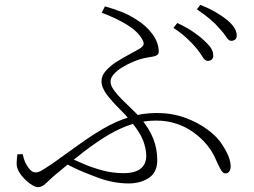

<svg xmlns="http://www.w3.org/2000/svg" viewBox="-20 -762 1040 785"><path d="M829 -513Q818 -513 808.5 -529Q799 -545 782 -566Q766 -585 743.5 -606Q721 -627 689 -648L705 -668Q743 -650 769.5 -632Q796 -614 813 -598Q833 -580 842.5 -565.5Q852 -551 852 -534Q852 -524 845.5 -518.5Q839 -513 829 -513ZM506 -12Q489 -12 470 -14Q451 -16 431 -20.5Q411 -25 390 -32Q357 -44 318 -60Q279 -76 235 -101L253 -122Q288 -106 326 -90Q364 -74 404 -64Q444 -54 485 -54Q532 -54 555 -72.5Q578 -91 578 -125Q578 -153 565.5 -186.5Q553 -220 516 -265Q496 -290 467.5 -318Q439 -346 417 -375Q395 -404 395 -430Q395 -453 413.5 -473.5Q432 -494 458.5 -510.5Q485 -527 510.5 -540.5Q536 -554 551 -563Q565 -572 567 -580Q569 -588 561 -602Q543 -634 499 -661Q455 -688 396 -710L409 -736Q445 -726 477 -713.5Q509 -701 539 -681Q577 -658 603 -623Q629 -588 629 -550Q629 -542 623 -537.5Q617 -533 607 -531Q597 -529 584 -527Q571 -525 557 -521Q542 -517 521 -508Q500 -499 479.5 -486.5Q459 -474 445.5 -459Q432 -444 432 -428Q432 -413 445 -394.5Q458 -376 478 -356Q498 -336 518.5 -316.5Q539 -297 553 -281Q591 -236 607 -194Q623 -152 623 -108Q623 -57 588.5 -34.5Q554 -12 506 -12ZM134 3Q122 3 101.5 -12Q81 -27 64.5 -49Q48 -71 48 -93Q48 -104 49 -112.5Q50 -121 51 -131L73 -132Q78 -103 93.5 -80Q109 -57 125 -57Q133 -57 140.5 -60Q148 -63 160.5 -71Q173 -79 194 -93Q249 -132 300 -169Q351 -206 401.5 -235.5Q452 -265 506 -282.5Q560 -300 621 -300Q684 -300 737 -280.5Q790 -261 829.5 -231.5Q869 -202 889 -170Q907 -142 915 -121Q923 -100 923 -82Q923 -69 917.5 -61Q912 -53 901 -53Q891 -53 882 -69.5Q873 -86 865 -104Q851 -139 827 -168.5Q803 -198 771 -221Q739 -244 700.5 -256.5Q662 -269 619 -269Q568 -269 521 -254.5Q474 -240 426 -212Q378 -184 324.5 -143Q271 -102 208 -49Q189 -33 177.5 -21.5Q166 -10 156.5 -3.5Q147 3 134 3ZM925 -595Q915 -595 905 -611Q895 -627 877 -646Q860 -666 838.5 -684Q817 -702 785 -724L799 -742Q837 -727 864 -711Q891 -695 909 -680Q948 -647 948 -617Q948 -605 941 -600Q934 -595 925 -595Z"/></svg>

Font: Noto Serif KR ExtraLight
Style: Regular
Weight: 200
Designer: Ryoko NISHIZUKA 西塚涼子 (kana & ideographs); Frank Grießhammer (Latin, Greek & Cyrillic); Wenlong ZHANG 张文龙 (bopomofo); San
Foundry: Adobe
Version: Version 2.002-H1;hotconv 1.1.0;makeotfexe 2.6.0